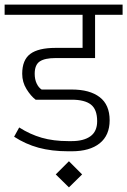

<svg xmlns="http://www.w3.org/2000/svg" viewBox="-30 -654 550 830"><path d="M0 0ZM120 -335Q120 -311 128.5 -293Q137 -275 150 -267H280Q358 -267 401 -234Q444 -201 444 -134Q444 -69 401 -34.5Q358 0 280 0H265Q193 0 136.5 -15.5Q80 -31 31 -63L53 -103Q100 -73 150.5 -58.5Q201 -44 265 -44H280Q332 -44 361 -65Q390 -86 390 -130Q390 -181 363 -202Q336 -223 280 -223H124Q103 -239 84.5 -269Q66 -299 66 -335Q66 -395 101 -421Q136 -447 210 -447H327V-590H-10V-634H500V-590H381V-403H210Q164 -403 142 -388.5Q120 -374 120 -335ZM211 100 268 43 325 100 268 156Z"/></svg>

Font: Biryani ExtraLight
Style: Regular
Weight: 275
Designer: Dan Reynolds and Mathieu Reguer
Foundry: Dan Reynolds and Mathieu Reguer
Version: Version 1.004; ttfautohint (v1.1) -l 5 -r 5 -G 72 -x 0 -D la